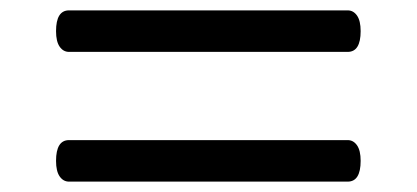

<svg xmlns="http://www.w3.org/2000/svg" viewBox="-20 -623 803 370"><path d="M113 -523Q102 -523 95 -533Q88 -543 88 -563Q88 -603 113 -603H650Q661 -603 668 -593Q675 -583 675 -563Q675 -523 650 -523ZM113 -273Q102 -273 95 -283Q88 -293 88 -313Q88 -353 113 -353H650Q661 -353 668 -343Q675 -333 675 -313Q675 -273 650 -273Z"/></svg>

Font: Playwrite FR Trad
Style: Regular
Weight: 400
Designer: Veronika Burian, José Scaglione
Foundry: TypeTogether
Version: Version 1.000